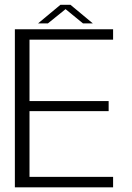

<svg xmlns="http://www.w3.org/2000/svg" viewBox="-20 -800 562 820"><path d="M43.5 0H463V-44.5H106V-325.5H444V-368.5H106V-630.5H463V-675H43.5ZM142.5 -700H184.5L260 -761L334.5 -700H376.5L281 -779.5H238Z"/></svg>

Font: Anybody Light
Style: Regular
Weight: 300
Designer: Tyler Finck
Foundry: Etcetera Type Company
Version: Version 1.111; ttfautohint (v1.8.4)